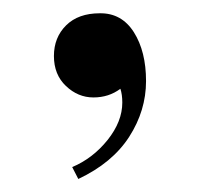

<svg xmlns="http://www.w3.org/2000/svg" viewBox="-20 -134 301 292"><path d="M166 22Q166 9.8 163.1 1Q145.5 14.2 122.1 14.2Q98.6 14.2 80.3 -3.2Q62 -20.5 62 -48.8Q62 -77.1 80.6 -95.5Q99.1 -113.8 131.8 -113.8Q165 -114.3 183.6 -85Q202.1 -55.7 202.1 -10.7Q202.1 34.2 176.5 74Q150.9 113.8 99.1 138.2L89.8 120.1Q121.1 106.9 143.6 78.9Q166 50.8 166 22Z"/></svg>

Font: PlayfairDisplay-Regular
Style: Regular
Weight: 400
Designer: Claus Eggers Sørensen
Foundry: Claus Eggers Sørensen
Version: Version 1.002;PS 001.002;hotconv 1.0.70;makeotf.lib2.5.58329